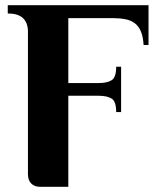

<svg xmlns="http://www.w3.org/2000/svg" viewBox="-20 -722 624 742"><path d="M244 -352V0H136Q113 0 100.5 -13Q88 -26 88 -49V-599Q88 -670 10 -670V-702H554V-548H535Q533 -580 524.5 -600.5Q516 -621 500.5 -632.5Q485 -644 463 -648Q441 -652 413 -652H244V-401H360Q394 -401 411.5 -412Q429 -423 429 -464H448V-289H429Q429 -330 411.5 -341Q394 -352 360 -352Z"/></svg>

Font: Cafe24 Danjunghae
Style: Regular
Weight: 400
Designer: Cafe24 thkim, hmlim, mnelim, nhlee, sslee, sskim, smlim, yjkim, sdjeong, hskwak & 4IRTF
Foundry: Cafe24
Version: Version 1.000